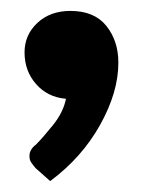

<svg xmlns="http://www.w3.org/2000/svg" viewBox="-20 -184 262 352"><path d="M72 148 45 124Q40 118 37 113.5Q34 109 34 102Q34 90 46 81Q58 69 77 45.5Q96 22 101 -3Q101 -3 100.5 -3Q100 -3 100 -3Q67 -6 46 -30Q25 -54 25 -88Q25 -120 48.5 -142Q72 -164 109 -164Q153 -164 175 -136.5Q197 -109 197 -69Q197 -15 163.5 45Q130 105 72 148Z"/></svg>

Font: Aleo Black
Style: Regular
Weight: 900
Designer: Alessio Laiso
Foundry: Alessio Laiso
Version: Version 2.001;gftools[0.9.29]